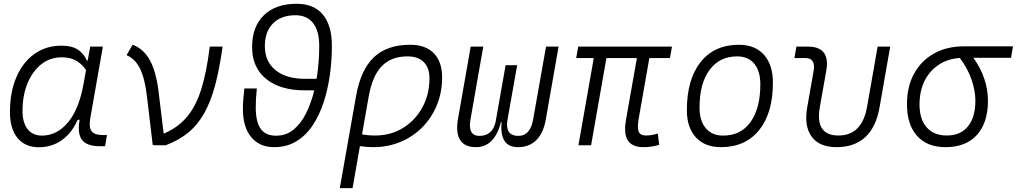

<svg xmlns="http://www.w3.org/2000/svg" viewBox="-20 -762 5333 1007"><path d="M439.9 -444.3 453.1 -517.6H519.5L453.1 -139.6Q445.3 -95.2 460.2 -74.5Q475.1 -53.7 518.1 -53.7H541L531.2 4.9H503.9Q435.5 4.9 410.2 -28.1Q384.8 -61 397.5 -133.8H387.2Q357.4 -64.9 304.7 -27.3Q252 10.3 184.1 10.3Q111.8 10.3 72 -38.1Q32.2 -86.4 32.2 -174.3Q32.2 -278.8 65.9 -357.2Q99.6 -435.5 160.4 -479Q221.2 -522.5 302.2 -522.5Q356 -522.5 387.7 -502.2Q419.4 -481.9 436 -444.3ZM304.2 -461.4Q242.2 -461.4 196 -424.6Q149.9 -387.7 124 -324.2Q98.1 -260.7 98.1 -180.2Q98.1 -118.2 125 -84.5Q151.9 -50.8 199.7 -50.8Q278.8 -50.8 336.9 -120.4Q395 -189.9 418.9 -325.7L431.2 -395Q411.1 -424.8 380.6 -443.1Q350.1 -461.4 304.2 -461.4Z M781.2 0 750.5 -257.8Q739.7 -351.1 714.1 -402.6Q688.5 -454.1 643.6 -472.7L675.8 -527.3Q734.4 -505.4 767.1 -444.1Q799.8 -382.8 812 -278.8L838.4 -61Q913.6 -92.8 960.9 -149.4Q1008.3 -206.1 1036.1 -295.7Q1064 -385.3 1080.1 -517.6H1147.5Q1131.3 -400.9 1108.4 -314.9Q1085.4 -229 1051 -168Q1016.6 -106.9 967 -66.4Q917.5 -25.9 849.1 0H789.1L790.5 -2Z M1417.5 9.8Q1340.8 9.8 1297.4 -43Q1253.9 -95.7 1253.9 -189.9Q1253.9 -216.8 1256.1 -243.2Q1258.3 -269.5 1261.7 -297.9H1327.1Q1321.3 -247.6 1321.3 -199.7Q1321.3 -122.1 1347.4 -86.2Q1373.5 -50.3 1428.2 -50.3Q1481 -50.3 1520 -82.5Q1559.1 -114.7 1585.7 -168.7Q1612.3 -222.7 1628.4 -288.1H1580.1Q1449.2 -288.1 1375.7 -348.1Q1302.2 -408.2 1302.2 -515.1Q1302.2 -622.1 1364 -682.1Q1425.8 -742.2 1535.6 -742.2Q1626 -742.2 1673.3 -685.5Q1720.7 -628.9 1720.7 -521.5Q1720.7 -445.8 1710.2 -369.9Q1699.7 -293.9 1677.5 -225.8Q1655.3 -157.7 1619.9 -104.5Q1584.5 -51.3 1534.2 -20.8Q1483.9 9.8 1417.5 9.8ZM1640.6 -348.6Q1647.5 -391.6 1650.9 -435.5Q1654.3 -479.5 1654.3 -521.5Q1654.3 -599.6 1622.1 -640.9Q1589.8 -682.1 1529.8 -682.1Q1454.6 -682.1 1411.9 -639.2Q1369.1 -596.2 1369.1 -520Q1369.1 -439.5 1425 -394Q1481 -348.6 1580.1 -348.6Z M2132.3 -527.3Q2211.4 -527.3 2255.1 -482.7Q2298.8 -438 2298.8 -356.4Q2298.8 -278.3 2271.7 -211.7Q2244.6 -145 2195.6 -95.2Q2146.5 -45.4 2080.6 -17.8Q2014.6 9.8 1937.5 9.8Q1904.3 9.8 1867.7 4.4L1829.1 224.6H1762.2L1847.2 -256.8Q1871.6 -396 1940.9 -461.7Q2010.3 -527.3 2132.3 -527.3ZM1878.9 -57.6Q1907.2 -51.3 1948.2 -51.3Q2029.3 -51.3 2093.5 -90.8Q2157.7 -130.4 2195.1 -198.2Q2232.4 -266.1 2232.4 -351.6Q2232.4 -406.7 2202.4 -436.5Q2172.4 -466.3 2117.7 -466.3Q2031.7 -466.3 1982.2 -415Q1932.6 -363.8 1913.6 -254.9Z M2696.8 9.8Q2598.6 9.8 2610.8 -121.6H2607.4Q2573.7 9.8 2476.1 9.8Q2417 9.8 2393.3 -27.8Q2369.6 -65.4 2381.8 -136.7L2448.7 -517.6H2514.6L2447.8 -136.7Q2432.1 -49.3 2494.6 -49.3Q2562 -49.3 2579.1 -121.6L2631.8 -419.9H2692.4L2640.6 -127.4Q2629.9 -49.3 2699.2 -49.3Q2761.2 -49.3 2776.4 -136.7L2843.8 -517.6H2909.7L2842.8 -136.7Q2830.6 -65.4 2793.5 -27.8Q2756.3 9.8 2696.8 9.8Z M3354 9.8Q3295.9 9.8 3272.9 -25.4Q3250 -60.5 3263.7 -136.7L3320.3 -457.5H3160.6L3080.1 0H3013.7L3094.2 -457.5H3002L3012.7 -517.6H3504.4L3493.7 -457.5H3385.7L3330.1 -141.6Q3321.8 -94.2 3329.3 -72.8Q3336.9 -51.3 3368.2 -51.3Q3396 -51.3 3430.2 -61.5L3437 -2.4Q3398.4 9.8 3354 9.8Z M3760.7 9.8Q3676.8 9.8 3629.6 -41.5Q3582.5 -92.8 3582.5 -184.1Q3582.5 -346.2 3654.8 -436.8Q3727.1 -527.3 3855.5 -527.3Q3939.5 -527.3 3986.6 -474.9Q4033.7 -422.4 4033.7 -328.6Q4033.7 -168.9 3961.4 -79.6Q3889.2 9.8 3760.7 9.8ZM3773.4 -50.8Q3865.2 -50.8 3916.5 -122.1Q3967.8 -193.4 3967.8 -320.3Q3967.8 -389.2 3936 -427.7Q3904.3 -466.3 3846.7 -466.3Q3753.9 -466.3 3701.4 -395.3Q3648.9 -324.2 3648.9 -197.3Q3648.9 -128.4 3681.6 -89.6Q3714.4 -50.8 3773.4 -50.8Z M4366.7 9.8Q4276.9 9.8 4236.6 -45.9Q4196.3 -101.6 4213.9 -200.2L4247.1 -389.2Q4259.3 -457.5 4204.1 -457.5H4146.5L4157.2 -517.6H4216.8Q4336.4 -517.6 4313.5 -390.6L4279.8 -200.2Q4253.9 -51.3 4377.4 -51.3Q4500.5 -51.3 4527.3 -200.2L4583 -517.6H4648.9L4593.3 -200.2Q4556.6 9.8 4366.7 9.8Z M4939 9.8Q4842.8 9.8 4789.8 -49.3Q4736.8 -108.4 4736.8 -215.8Q4736.8 -307.1 4773.9 -375.2Q4811 -443.4 4878.4 -481.2Q4945.8 -519 5035.6 -519H5293L5282.7 -459H5085Q5124 -404.8 5142.8 -347.7Q5161.6 -290.5 5161.6 -233.9Q5161.6 -117.7 5103.5 -54Q5045.4 9.8 4939 9.8ZM5014.2 -458Q4950.2 -453.6 4902.6 -421.9Q4855 -390.1 4828.9 -336.9Q4802.7 -283.7 4802.7 -213.9Q4802.7 -136.2 4840.3 -93.8Q4877.9 -51.3 4946.3 -51.3Q5017.6 -51.3 5056.6 -99.1Q5095.7 -147 5095.7 -233.9Q5095.7 -284.7 5076.2 -342.8Q5056.6 -400.9 5014.2 -458Z"/></svg>

Font: Cascadia Code Light
Style: Italic
Weight: 300
Italic angle: -10°
Monospace: yes
Designer: Aaron Bell
Foundry: Saja Typeworks
Version: Version 2404.023; ttfautohint (v1.8.4)